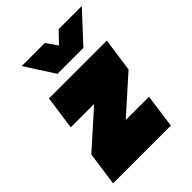

<svg xmlns="http://www.w3.org/2000/svg" viewBox="-201 -806 911 911"><g transform="rotate(-45 254.5 -350.0)"><path d="M106 -700 200 -554H374L509 -700H354L300 -644L261 -700ZM19 0H407L430 -170H274L453 -330L477 -500H89L65 -330H222L43 -170Z"/></g></svg>

Font: Unageo
Style: Black-Italic
Weight: 900
Designer: Richard Sepsi
Foundry: Richard Sepsi
Version: Version 2.000